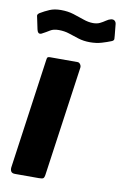

<svg xmlns="http://www.w3.org/2000/svg" viewBox="-85 -792 539 841"><g transform="rotate(10 184.5 -371.0)"><path d="M175 -20Q173 -6 168 -3Q163 0 149 0H43Q30 0 25.5 -7Q21 -14 22 -25L91 -515Q92 -525 95 -527.5Q98 -530 105 -530H228Q235 -530 240 -523Q245 -516 244 -508ZM358 -646Q341 -639 317.5 -632Q294 -625 266 -625Q237 -625 213.5 -632.5Q190 -640 169 -647Q148 -654 123 -654Q99 -654 85 -645Q71 -636 50 -625Q41 -622 36.5 -626.5Q32 -631 30 -641L21 -684Q20 -691 18 -698Q16 -705 26 -712Q46 -724 67 -733Q88 -742 117 -742Q148 -742 173.5 -734Q199 -726 221.5 -718Q244 -710 265 -710Q282 -710 294.5 -716Q307 -722 318.5 -730Q330 -738 340 -740Q350 -742 356 -737Q362 -732 363 -723L368 -672Q369 -665 369 -657.5Q369 -650 358 -646Z"/></g></svg>

Font: Libre Franklin Thin
Style: Bold Italic
Weight: 700
Italic angle: -8°
Version: Version 3.000